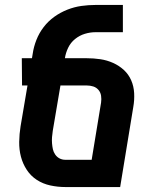

<svg xmlns="http://www.w3.org/2000/svg" viewBox="-20 -755 640 775"><path d="M465 0H244Q213 0 183 -6.5Q153 -13 128.5 -29Q104 -45 88 -69.5Q72 -94 64.5 -122.5Q57 -151 57.5 -182.5Q58 -214 63 -245L91 -410H69L68 -520H109L112 -538Q116 -566 127 -594Q138 -622 156.5 -646Q175 -670 199.5 -687.5Q224 -705 252 -716Q280 -727 308.5 -731Q337 -735 365 -735H476V-625H365Q344 -625 322.5 -618.5Q301 -612 283 -597.5Q265 -583 255 -562Q245 -541 242 -520H330Q358 -520 385 -516Q412 -512 436.5 -501Q461 -490 480 -472.5Q499 -455 509.5 -431Q520 -407 521.5 -379Q523 -351 518 -323ZM244 -110H350L388 -341Q390 -355 388 -368.5Q386 -382 377.5 -392Q369 -402 356.5 -406Q344 -410 330 -410H224L193 -227Q191 -214 190 -201.5Q189 -189 190 -176.5Q191 -164 193.5 -152.5Q196 -141 203 -131Q210 -121 220.5 -115.5Q231 -110 244 -110Z"/></svg>

Font: Iosevka XBd Ex Obl
Style: Regular
Weight: 800
Width: 7
Italic angle: -9°
Monospace: yes
Designer: Belleve Invis
Foundry: Belleve Invis
Version: Version 32.5.0; ttfautohint (v1.8.4)